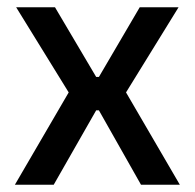

<svg xmlns="http://www.w3.org/2000/svg" viewBox="-20 -509 536 529"><path d="M21 0 177.5 -268.5V-241L24.5 -489H131.5L245 -297H252.5L365 -489H472L319 -241V-268.5L475.5 0H368.5L252.5 -205H245L128 0Z"/></svg>

Font: Anek Gurmukhi Medium
Style: Regular
Weight: 500
Designer: Sarang Kulkarni (Gurmukhi), Yesha Goshar (Latin)
Foundry: Ek Type
Version: Version 1.003